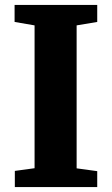

<svg xmlns="http://www.w3.org/2000/svg" viewBox="-20 -763 456 783"><path d="M121 -77V-659.5L39.5 -673.5V-743H376.5V-673.5L292.5 -659.5V-76.5L376.5 -65V0H40.5V-66Z"/></svg>

Font: Merriweather Light 18pt Black
Style: Regular
Weight: 900
Version: Version 2.100